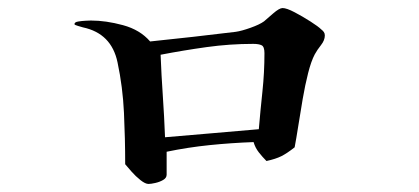

<svg xmlns="http://www.w3.org/2000/svg" viewBox="-20 -592 1040 477"><path d="M637 -460Q637 -476 630 -479.5Q623 -483 609 -483Q551 -483 493.5 -475Q436 -467 379 -456Q381 -405 384.5 -354Q388 -303 390 -251Q449 -256 507 -261Q565 -266 623 -271Q627 -318 632 -365Q637 -412 637 -460ZM787 -504Q787 -492 777.5 -480Q768 -468 762 -457Q753 -440 745.5 -410.5Q738 -381 732 -346Q726 -311 721 -279Q716 -247 712 -226Q693 -211 679 -204Q665 -197 642 -192Q632 -202 623 -213.5Q614 -225 610 -239Q555 -237 501 -231.5Q447 -226 394 -215V-158Q394 -150 385.5 -145Q377 -140 366 -137.5Q355 -135 349 -135Q341 -135 329 -144.5Q317 -154 306.5 -166Q296 -178 291 -184Q291 -247 288 -311.5Q285 -376 272 -437Q257 -509 186 -524Q183 -525 174 -527.5Q165 -530 165 -532Q165 -537 174 -538.5Q183 -540 193 -540.5Q203 -541 206 -541Q243 -541 285.5 -529.5Q328 -518 353 -489Q460 -500 566 -513Q580 -515 602.5 -523Q625 -531 636 -539Q643 -545 658.5 -558.5Q674 -572 682 -572Q692 -572 712 -561.5Q732 -551 751.5 -538.5Q771 -526 778 -519Q782 -516 784.5 -512.5Q787 -509 787 -504Z"/></svg>

Font: Kaisei HarunoUmi
Style: Regular
Weight: 400
Designer: Font-Kai, 金井和夫
Foundry: KAZUO KANAI
Version: Version 5.003